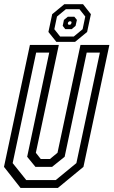

<svg xmlns="http://www.w3.org/2000/svg" viewBox="-22 -920 556 940"><path d="M78.5 0 -2.5 -103 124.5 -700H266L153.5 -172L177.5 -141.5H222.5L259.5 -172L372 -700H513.5L386.5 -103L261.5 0ZM106.5 -38.5H251L352 -121.5L467 -662.5H402.5L294.5 -152.5L233 -103H151.5L111 -152.5L219 -662.5H155L40 -121.5ZM254 -715 215 -763.5 233.5 -850.5 293 -899.5H384.5L423 -850.5L404.5 -763.5L345.5 -715ZM272.5 -741H339L382.5 -777L395.5 -839L367 -875H300.5L257 -839L244 -777ZM297.5 -777.5 285 -793.5 291 -822.5 310 -838H342L354.5 -822.5L348 -793.5L329.5 -777.5ZM313.5 -799H322L326.5 -803.5L328.5 -811.5L325.5 -815.5H317L312 -811.5L310 -803.5Z"/></svg>

Font: Tourney Condensed Regular
Style: Italic
Weight: 400
Width: 3
Italic angle: -12°
Designer: Tyler Finck
Foundry: Etcetera Type Co
Version: Version 1.010; ttfautohint (v1.8.3)